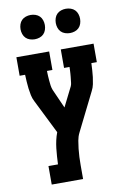

<svg xmlns="http://www.w3.org/2000/svg" viewBox="-102 -798 704 1073"><g transform="rotate(-10 250.0 -262.0)"><path d="M102 215V110H156Q157 87 158.5 64.5Q160 42 162.5 20Q165 -2 170 -24.5Q175 -47 183 -68L87 -261Q78 -278 74 -297.5Q70 -317 67.5 -336.5Q65 -356 64 -375.5Q63 -395 62 -415H31V-520H217V-415H186Q186 -401 187 -387Q188 -373 189 -359.5Q190 -346 192 -332Q194 -318 199 -305L247 -197L302 -307Q306 -316 307 -325Q308 -334 309 -343Q310 -352 311 -361Q312 -370 312.5 -379Q313 -388 313.5 -397Q314 -406 314 -415H283V-520H469V-415H438Q437 -395 436 -375.5Q435 -356 432.5 -336.5Q430 -317 426 -297.5Q422 -278 413 -261L305 -44Q295 -24 291 -1Q287 22 284.5 44.5Q282 67 281 90Q280 113 280 136V215ZM350 -601Q336 -601 322.5 -605.5Q309 -610 299.5 -619.5Q290 -629 285.5 -642.5Q281 -656 281 -670Q281 -684 285.5 -697.5Q290 -711 299.5 -720.5Q309 -730 322.5 -734.5Q336 -739 350 -739Q364 -739 377.5 -734.5Q391 -730 400.5 -720.5Q410 -711 414.5 -697.5Q419 -684 419 -670Q419 -656 414.5 -642.5Q410 -629 400.5 -619.5Q391 -610 377.5 -605.5Q364 -601 350 -601ZM150 -601Q136 -601 122.5 -605.5Q109 -610 99.5 -619.5Q90 -629 85.5 -642.5Q81 -656 81 -670Q81 -684 85.5 -697.5Q90 -711 99.5 -720.5Q109 -730 122.5 -734.5Q136 -739 150 -739Q164 -739 177.5 -734.5Q191 -730 200.5 -720.5Q210 -711 214.5 -697.5Q219 -684 219 -670Q219 -656 214.5 -642.5Q210 -629 200.5 -619.5Q191 -610 177.5 -605.5Q164 -601 150 -601Z"/></g></svg>

Font: Iosevka Curly Slab Extrabold
Style: Regular
Weight: 800
Monospace: yes
Designer: Belleve Invis
Foundry: Belleve Invis
Version: Version 22.1.2; ttfautohint (v1.8.4)